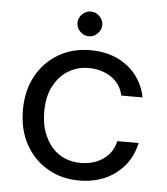

<svg xmlns="http://www.w3.org/2000/svg" viewBox="-50 -714 672 772"><g transform="rotate(5 285.5 -328.5)"><path d="M297 12Q226 12 169.5 -21Q113 -54 80.5 -113Q48 -172 48 -251Q48 -330 80.5 -389Q113 -448 169.5 -481Q226 -514 297 -514Q387 -514 447 -467.5Q507 -421 523 -343H437Q427 -390 388 -416Q349 -442 296 -442Q253 -442 216.5 -420.5Q180 -399 157 -356.5Q134 -314 134 -251Q134 -204 147.5 -168Q161 -132 183 -107.5Q205 -83 234.5 -71Q264 -59 296 -59Q332 -59 361 -70.5Q390 -82 410 -104.5Q430 -127 437 -159H523Q507 -82 446.5 -35Q386 12 297 12ZM286 -569Q266 -569 251 -584Q236 -599 236 -619Q236 -639 251 -654Q266 -669 286 -669Q306 -669 321 -654Q336 -639 336 -619Q336 -599 321 -584Q306 -569 286 -569Z"/></g></svg>

Font: DM Sans 16pt
Style: Regular
Weight: 400
Version: Version 4.004;gftools[0.9.30]